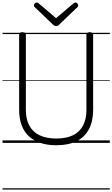

<svg xmlns="http://www.w3.org/2000/svg" viewBox="-20 -1149 903 1544"><path d="M433 19Q361 19 305 0.5Q249 -18 211 -54Q173 -90 153.5 -143.5Q134 -197 134 -266V-871Q134 -881 140 -885.5Q146 -890 160 -890Q175 -890 181.5 -885.5Q188 -881 188 -871V-264Q188 -190 216 -138.5Q244 -87 299 -61Q354 -35 433 -35Q512 -35 566 -61Q620 -87 647.5 -138.5Q675 -190 675 -264V-871Q675 -881 681.5 -885.5Q688 -890 702 -890Q729 -890 729 -871V-266Q729 -174 695 -110Q661 -46 595.5 -13.5Q530 19 433 19ZM587 -1129Q595 -1129 602 -1121.5Q609 -1114 609 -1105Q609 -1103 608.5 -1100Q608 -1097 604 -1093L456 -951Q451 -946 445.5 -942.5Q440 -939 431 -939Q422 -939 417 -942.5Q412 -946 406 -951L258 -1093Q254 -1097 253.5 -1100.5Q253 -1104 253 -1106Q253 -1115 260.5 -1122Q268 -1129 275 -1129Q280 -1129 284 -1126.5Q288 -1124 292 -1121L431 -1003L570 -1121Q575 -1124 578.5 -1126.5Q582 -1129 587 -1129ZM0 365H863V375H0ZM0 -20H863V0H0ZM0 -505H863V-500H0ZM0 -885H863V-875H0Z"/></svg>

Font: Playwrite GB J Guides
Style: Regular
Weight: 400
Designer: Veronika Burian, José Scaglione
Foundry: TypeTogether
Version: Version 1.003